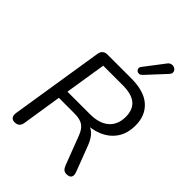

<svg xmlns="http://www.w3.org/2000/svg" viewBox="-267 -1072 1203 1203"><g transform="rotate(45 334.5 -470.5)"><path d="M89.8 6.9Q70.4 6.9 61.2 -5.9Q52 -18.7 55.9 -42L154.3 -663.8Q157.7 -684.7 169.8 -694.8Q181.9 -705 202.3 -705H412.3Q526.1 -705 583.4 -654.3Q640.7 -603.7 640.7 -515.3Q640.7 -443.6 607.3 -395.5Q573.9 -347.3 515.7 -323.6Q457.6 -299.9 383.8 -301.4V-314.3H400.3Q443.6 -314.3 471.7 -289.1Q499.8 -264 517.3 -218L582.3 -48Q589.1 -31 587.7 -18.6Q586.2 -6.2 576.8 0.4Q567.3 6.9 550.4 6.9Q534 6.9 524 -1.5Q514.1 -10 506.8 -28.9L434.3 -218.7Q418.1 -262.1 391.9 -280Q365.7 -297.9 315.6 -297.9H178.1L136.8 -34.3Q133.9 -13.9 122.3 -3.5Q110.7 6.9 89.8 6.9ZM188.9 -363.2H389.1Q469.3 -363.2 514.2 -401.3Q559.1 -439.5 559.1 -510.1Q559.1 -573.2 521.8 -605Q484.5 -636.9 403.3 -636.9H232.3ZM446.7 -769.4Q437.4 -760.1 427.2 -759.4Q416.9 -758.6 409.4 -764.4Q401.8 -770.3 400.1 -779.8Q398.3 -789.3 405.7 -799.1L505 -929.1Q514.3 -941.8 526.3 -945Q538.3 -948.2 548.5 -944.8Q558.8 -941.3 565.4 -933.6Q572 -925.8 571.8 -914.8Q571.6 -903.8 560.8 -892.5Z"/></g></svg>

Font: Nunito ExtraLight
Style: Italic
Weight: 200
Italic angle: -9°
Designer: Vernon Adams
Foundry: Vernon Adams
Version: Version 3.602